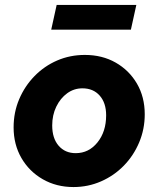

<svg xmlns="http://www.w3.org/2000/svg" viewBox="-20 -746 640 776"><path d="M277 10Q208 10 153 -21.5Q98 -53 66.5 -107.5Q35 -162 35 -231Q35 -292 57.5 -345Q80 -398 119.5 -438.5Q159 -479 211 -501.5Q263 -524 323 -524Q393 -524 447.5 -493Q502 -462 533.5 -408Q565 -354 565 -284Q565 -224 542.5 -170.5Q520 -117 480.5 -76.5Q441 -36 388.5 -13Q336 10 277 10ZM286 -127Q339 -127 374 -170.5Q409 -214 409 -280Q409 -330 383 -359.5Q357 -389 313 -389Q279 -389 251.5 -369Q224 -349 207.5 -315Q191 -281 191 -239Q191 -187 217 -157Q243 -127 286 -127ZM187 -626 209 -726H531L509 -626Z"/></svg>

Font: Red Hat Mono
Style: Bold Italic
Weight: 700
Italic angle: -12°
Monospace: yes
Designer: Pentagram, MCKL
Foundry: Pentagram, MCKL
Version: Version 1.023; ttfautohint (v1.8.3)